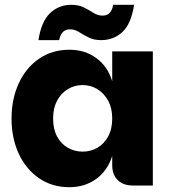

<svg xmlns="http://www.w3.org/2000/svg" viewBox="-20 -772 719 799"><path d="M269 7Q196 7 141.5 -31Q87 -69 57.5 -133.5Q28 -198 28 -279Q28 -359 57.5 -424Q87 -489 141.5 -527Q196 -565 269 -565Q333 -565 380.5 -530.5Q428 -496 447 -434V-558H616V0H533Q493 0 470 -22.5Q447 -45 447 -85V-123Q428 -62 380.5 -27.5Q333 7 269 7ZM324 -141Q357 -141 385 -157Q413 -173 430 -204Q447 -235 447 -279Q447 -322 430 -353Q413 -384 385 -401Q357 -418 324 -418Q290 -418 262 -401Q234 -384 217.5 -353Q201 -322 201 -279Q201 -235 217.5 -204Q234 -173 262.5 -157Q291 -141 324 -141ZM401 -605Q371 -605 349 -616Q327 -627 309 -638.5Q291 -650 271 -650Q253 -650 242 -639Q231 -628 226 -605H140Q152 -683 188.5 -717.5Q225 -752 277 -752Q307 -752 329 -741Q351 -730 369 -718.5Q387 -707 407 -707Q425 -707 436 -718Q447 -729 451 -752H538Q526 -673 489.5 -639Q453 -605 401 -605Z"/></svg>

Font: Parkinsans
Style: Bold
Weight: 700
Designer: Red Stone, Indian Type Foundry
Foundry: Indian Type Foundry
Version: Version 1.000